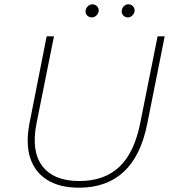

<svg xmlns="http://www.w3.org/2000/svg" viewBox="-20 -869 808 893"><path d="M348 4Q258 4 200 -32Q142 -68 120.5 -134.5Q99 -201 117 -295L197 -700H231L150 -296Q124 -166 177 -96.5Q230 -27 349 -27Q465 -27 535 -93Q605 -159 632 -296L713 -700H746L665 -294Q635 -143 555 -69.5Q475 4 348 4ZM575 -788Q563 -788 554.5 -796Q546 -804 546 -816Q546 -829 555 -839Q564 -849 577 -849Q589 -849 597.5 -841Q606 -833 606 -821Q606 -808 596.5 -798Q587 -788 575 -788ZM407 -788Q395 -788 386.5 -796Q378 -804 378 -816Q378 -829 387.5 -839Q397 -849 410 -849Q421 -849 430 -841Q439 -833 439 -821Q439 -808 429.5 -798Q420 -788 407 -788Z"/></svg>

Font: Montserrat Thin ExtraLight
Style: Italic
Weight: 250
Italic angle: -11.3°
Version: Version 9.000